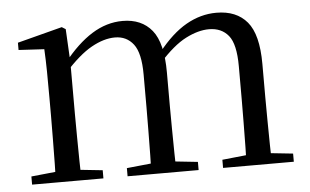

<svg xmlns="http://www.w3.org/2000/svg" viewBox="-43 -594 1060 657"><g transform="rotate(-5 487.0 -265.5)"><path d="M42 0V-28L150 -39H183L287 -28V0ZM124 0Q125 -24 125.5 -65Q126 -106 126.5 -150.5Q127 -195 127 -229V-290Q127 -341 126.5 -381Q126 -421 124 -458L36 -463V-488L190 -528L203 -520L209 -406V-403V-229Q209 -195 209.5 -150.5Q210 -106 210.5 -65Q211 -24 212 0ZM370 0V-28L478 -39H511L614 -28V0ZM452 0Q453 -24 453.5 -64.5Q454 -105 454.5 -149.5Q455 -194 455 -229V-342Q455 -416 431.5 -446.5Q408 -477 368 -477Q330 -477 287 -453Q244 -429 192 -371L183 -406H194Q243 -468 293.5 -499.5Q344 -531 399 -531Q464 -531 499.5 -487.5Q535 -444 535 -342V-229Q535 -194 535.5 -149.5Q536 -105 536.5 -64.5Q537 -24 538 0ZM698 0V-28L804 -39H837L941 -28V0ZM778 0Q780 -24 780.5 -64.5Q781 -105 781.5 -149.5Q782 -194 782 -229V-342Q782 -418 758 -447.5Q734 -477 691 -477Q654 -477 611 -455Q568 -433 518 -377L507 -413H519Q567 -474 617 -502.5Q667 -531 721 -531Q790 -531 826.5 -487.5Q863 -444 863 -343V-229Q863 -194 863.5 -149.5Q864 -105 864.5 -64.5Q865 -24 866 0Z"/></g></svg>

Font: Noto Serif TC ExtraLight
Style: Regular
Weight: 400
Version: Version 2.002-H1;hotconv 1.1.0;makeotfexe 2.6.0